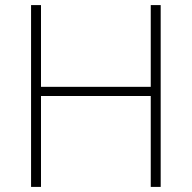

<svg xmlns="http://www.w3.org/2000/svg" viewBox="-20 -734 753 754"><path d="M611 0V-714H572V-393H141V-714H102V0H141V-357H572V0Z"/></svg>

Font: Noto Sans Canadian Aboriginal ExtraLight
Style: Regular
Weight: 200
Designer: Monotype Design Team, Typotheque's Kevin King
Foundry: Monotype Imaging Inc.
Version: Version 2.004